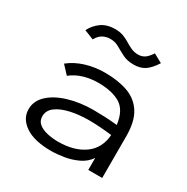

<svg xmlns="http://www.w3.org/2000/svg" viewBox="-159 -820 943 968"><g transform="rotate(30 312.5 -336.0)"><path d="M265 11Q167 11 114.5 -24.5Q62 -60 62 -115Q62 -164 101 -200Q140 -236 205.5 -255.5Q271 -275 350 -275Q378 -275 414 -273.5Q450 -272 487 -268Q477 -348 429.5 -377Q382 -406 300 -406Q258 -406 218 -394.5Q178 -383 145 -357L102 -403Q142 -435 194.5 -451Q247 -467 306 -467Q381 -467 437.5 -447Q494 -427 525.5 -378Q557 -329 557 -243V0H476V-70Q454 -37 416.5 -19.5Q379 -2 338.5 4.5Q298 11 265 11ZM140 -119Q140 -92 159 -76.5Q178 -61 208.5 -54Q239 -47 273 -47Q365 -47 423.5 -88.5Q482 -130 488 -210Q456 -214 420.5 -216.5Q385 -219 357 -219Q297 -219 248 -208Q199 -197 169.5 -175Q140 -153 140 -119ZM473 -677 524 -649Q497 -607 471 -590.5Q445 -574 408 -574Q370 -574 343.5 -587.5Q317 -601 294 -614.5Q271 -628 243 -628Q221 -628 201 -618Q181 -608 166 -581L111 -603Q128 -637 159.5 -660Q191 -683 240 -683Q268 -683 288.5 -675Q309 -667 326.5 -656Q344 -645 362 -637Q380 -629 403 -629Q422 -629 438.5 -639Q455 -649 473 -677Z"/></g></svg>

Font: Inconsolata Expanded
Style: Regular
Weight: 400
Width: 7
Monospace: yes
Designer: Raph Levien, Cyreal, Brenton Simpson
Foundry: Raph Levien, Cyreal, Google
Version: Version 3.100; ttfautohint (v1.8.4.7-5d5b)